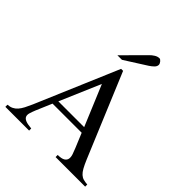

<svg xmlns="http://www.w3.org/2000/svg" viewBox="-239 -1046 1197 1197"><g transform="rotate(45 359.5 -447.0)"><path d="M450.2 0V-18.6Q484.9 -19 499.5 -28.6Q514.2 -38.1 516.6 -53.2Q519 -68.4 512.5 -87.6Q505.9 -106.9 497.6 -127L458 -222.2H201.2L156.2 -116.7Q147 -94.2 142.1 -77.1Q137.2 -60.1 142.3 -47.9Q147.5 -35.6 164.8 -28.6Q182.1 -21.5 216.8 -18.6V0H7.3V-18.6Q28.3 -20 43.9 -27.6Q59.6 -35.2 72 -49.3Q84.5 -63.5 95.2 -84.2Q106 -105 117.7 -131.8L350.1 -677.7H367.7L597.7 -127Q612.3 -92.3 624 -71.5Q635.7 -50.8 648.2 -39.6Q660.6 -28.3 675.5 -24.2Q690.4 -20 710.9 -18.6V0ZM332 -526.4 216.8 -257.8H444.3ZM499 -861.8Q499 -847.7 486.6 -835.4Q474.1 -823.2 458.5 -813L314 -721.2H273.9L412.6 -860.8Q425.3 -874 441.2 -883.8Q457 -893.6 473.1 -893.6Q477.1 -893.6 481.4 -890.6Q485.8 -887.7 489.7 -882.8Q493.7 -877.9 496.3 -872.3Q499 -866.7 499 -861.8Z"/></g></svg>

Font: Doulos SIL Viet
Style: Regular
Weight: 400
Designer: Walt Agee, Victor Gaultney, Peter Martin, Debbi Hosken, Becca Hirsbrunner
Foundry: SIL International
Version: Version 5.000